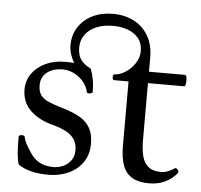

<svg xmlns="http://www.w3.org/2000/svg" viewBox="-48 -674 769 736"><g transform="rotate(5 336.5 -306.0)"><path d="M47.9 -17.1Q42.5 -34.2 40.3 -57.4Q38.1 -80.6 38.1 -123Q38.1 -127.4 43.9 -129.4Q49.8 -131.3 55.7 -129.6Q61.5 -127.9 62 -123Q64 -104.5 93.8 -61.5Q123 -19 181.2 -19Q201.2 -19 219.2 -27.3Q237.3 -35.6 248.5 -51.5Q259.8 -67.4 259.8 -89.4Q259.8 -114.7 249 -131.6Q238.3 -148.4 217.5 -159.7Q196.8 -170.9 164.1 -179.7Q110.4 -193.8 77.6 -225.3Q44.9 -256.8 44.9 -306.2Q44.9 -340.3 64.2 -367.4Q83.5 -394.5 116.7 -409.7Q149.9 -424.8 189.9 -424.8Q211.9 -424.8 225.6 -423.3Q205.6 -458 205.6 -490.2Q205.6 -528.8 224.9 -559.3Q244.1 -589.8 278.8 -606.9Q313.5 -624 357.4 -624Q403.3 -624 438.7 -605.7Q474.1 -587.4 494.1 -552.7Q514.2 -518.1 514.2 -470.7V-415H653.3Q657.7 -415 659.4 -404.1Q661.1 -393.1 659.4 -382.1Q657.7 -371.1 653.3 -371.1H514.2V-154.8Q514.2 -115.2 521 -89.6Q527.8 -64 545.2 -50Q562.5 -36.1 593.3 -36.1Q606 -36.1 619.1 -41Q632.3 -45.9 646 -55.2Q648.9 -57.1 653.1 -54Q657.2 -50.8 659.2 -45.7Q661.1 -40.5 659.2 -38.1Q618.2 11.2 551.8 11.2Q511.7 11.2 487.1 -2.9Q462.4 -17.1 450.9 -46.6Q439.5 -76.2 439.5 -123.5V-371.1H384.3Q379.9 -371.1 378.2 -376.7Q376.5 -382.3 378.2 -387.9Q379.9 -393.6 384.3 -393.6Q402.3 -393.6 424.1 -407Q445.8 -420.4 460.9 -442.9Q476.1 -465.3 476.1 -490.7Q476.1 -521 460 -540.5Q443.8 -560.1 418.2 -569.1Q392.6 -578.1 361.8 -578.1Q325.2 -578.1 297.6 -566.4Q270 -554.7 254.9 -533.4Q239.7 -512.2 239.7 -484.4Q239.7 -457 250.7 -439.5Q261.7 -421.9 291 -407.2Q298.8 -386.2 302.5 -365Q306.2 -343.8 306.2 -318.8Q306.2 -315.4 300.8 -313.5Q295.4 -311.5 289.8 -312.3Q284.2 -313 283.7 -316.4Q279.8 -336.9 265.1 -355Q250.5 -373 229 -384Q207.5 -395 184.6 -395Q161.1 -395 142.1 -387.2Q123 -379.4 112.1 -364.3Q101.1 -349.1 101.1 -327.1Q101.1 -303.7 110.8 -289.8Q120.6 -275.9 139.9 -267.1Q159.2 -258.3 196.8 -247.1L198.7 -246.6Q239.7 -234.4 265.4 -219Q291 -203.6 304 -179.9Q316.9 -156.2 316.9 -120.1Q316.9 -78.1 295.7 -48.1Q274.4 -18.1 239.7 -2.9Q205.1 12.2 165 12.2Q88.9 12.2 47.9 -17.1Z"/></g></svg>

Font: Junicode Two Beta VF
Style: Regular
Weight: 400
Designer: Peter S. Baker
Foundry: Briery Creek Software
Version: Version 1.031 beta; ttfautohint (v1.8.1.43-b0c9)